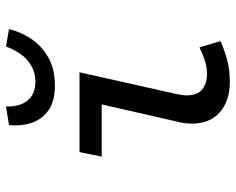

<svg xmlns="http://www.w3.org/2000/svg" viewBox="-93 -681 786 640"><g transform="rotate(-90 300.0 -361.0)"><path d="M346 12Q284 12 246 -21Q208 -54 208 -115Q208 -128 210 -142Q212 -156 216 -170L272 -415H98L113 -489H379L306 -163Q305 -155 303.5 -147.5Q302 -140 302 -133Q302 -96 322 -80Q342 -64 373 -64Q395 -64 416 -70.5Q437 -77 462 -89L483 -19Q451 -5 419 3.5Q387 12 346 12ZM335 -571Q282 -571 251.5 -593Q221 -615 210 -650Q199 -685 203 -724L265 -734Q264 -709 271.5 -686.5Q279 -664 298 -650Q317 -636 348 -636Q378 -636 401.5 -650Q425 -664 440.5 -686.5Q456 -709 465 -734L523 -724Q514 -685 490.5 -650Q467 -615 428.5 -593Q390 -571 335 -571Z"/></g></svg>

Font: Source Code Pro ExtraLight Medium
Style: Italic
Weight: 500
Italic angle: -11°
Monospace: yes
Version: Version 1.016;hotconv 1.0.116;makeotfexe 2.5.65601